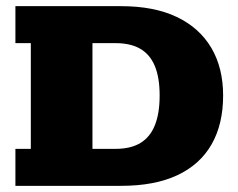

<svg xmlns="http://www.w3.org/2000/svg" viewBox="-20 -603 773 623"><path d="M30 0V-120H80V-463H30V-583H373Q480 -583 553.5 -548Q627 -513 665.5 -448Q704 -383 704 -293Q704 -200 666.5 -134.5Q629 -69 555.5 -34.5Q482 0 373 0ZM280 -120H355Q404 -120 435.5 -139Q467 -158 482.5 -196.5Q498 -235 498 -293Q498 -351 482.5 -388.5Q467 -426 435.5 -444.5Q404 -463 355 -463H280Z"/></svg>

Font: Rokkitt SemiBold Black
Style: Regular
Weight: 900
Version: Version 3.103